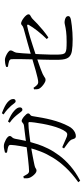

<svg xmlns="http://www.w3.org/2000/svg" viewBox="564 -1386 872 2040"><g transform="rotate(-90 1000.0 -366.0)"><path d="M855 -564Q842 -564 832 -578.5Q822 -593 807 -611Q792 -631 770.5 -653.5Q749 -676 716 -699L729 -717Q768 -701 796.5 -684.5Q825 -668 844 -650Q863 -633 871 -619Q879 -605 879 -590Q879 -578 872 -571Q865 -564 855 -564ZM573 4Q561 4 553.5 -3Q546 -10 542 -26Q538 -45 525 -58.5Q512 -72 491.5 -86.5Q471 -101 443 -122L455 -141Q476 -132 498.5 -122Q521 -112 539.5 -104Q558 -96 568 -92Q588 -86 598 -88Q608 -90 619 -102Q638 -126 654.5 -166Q671 -206 683.5 -254Q696 -302 704.5 -348.5Q713 -395 718 -432.5Q723 -470 723 -489Q723 -500 711 -500Q689 -500 658 -497.5Q627 -495 593 -490.5Q559 -486 528.5 -482Q498 -478 476 -474Q453 -471 422 -466Q391 -461 359 -454.5Q327 -448 301 -443Q275 -438 263 -435Q240 -430 230.5 -422Q221 -414 206 -414Q193 -414 177 -427Q161 -440 148.5 -457.5Q136 -475 132 -486Q126 -500 125.5 -517Q125 -534 126 -549L146 -554Q156 -534 169 -513.5Q182 -493 203 -493Q217 -493 251.5 -496Q286 -499 332.5 -504Q379 -509 430 -515.5Q481 -522 530.5 -528Q580 -534 620.5 -539.5Q661 -545 684 -547Q698 -549 706 -554.5Q714 -560 721 -566Q728 -572 736 -572Q743 -572 756.5 -564.5Q770 -557 783 -545.5Q796 -534 805.5 -523Q815 -512 815 -504Q815 -493 809 -488Q803 -483 795.5 -477Q788 -471 786 -456Q778 -404 768.5 -353Q759 -302 746.5 -253.5Q734 -205 717 -159Q700 -113 678 -72Q666 -48 648 -30.5Q630 -13 610.5 -4.5Q591 4 573 4ZM84 30Q178 -37 241 -105Q304 -173 344.5 -239.5Q385 -306 409 -367.5Q433 -429 447 -483Q452 -501 457.5 -528.5Q463 -556 468 -586.5Q473 -617 476.5 -642.5Q480 -668 480 -682Q481 -696 477.5 -702.5Q474 -709 462 -714Q449 -719 430.5 -722Q412 -725 398 -728V-749Q414 -753 435 -757.5Q456 -762 470 -761Q485 -761 503 -754.5Q521 -748 537.5 -739Q554 -730 564.5 -719Q575 -708 575 -699Q575 -688 569 -682Q563 -676 556 -667Q549 -658 545 -639Q542 -622 536.5 -594Q531 -566 525 -537Q519 -508 512 -484Q503 -449 486.5 -399Q470 -349 441.5 -291Q413 -233 367.5 -172Q322 -111 256.5 -54.5Q191 2 100 50ZM944 -636Q932 -636 922 -651Q912 -666 896 -684Q879 -703 858.5 -722Q838 -741 804 -764L817 -782Q855 -768 884 -753.5Q913 -739 931 -724Q951 -707 959.5 -692Q968 -677 968 -662Q968 -649 961.5 -642.5Q955 -636 944 -636Z M1604 -30Q1526 -30 1478 -38Q1430 -46 1408.5 -75.5Q1387 -105 1385 -171Q1384 -211 1384.5 -259Q1385 -307 1386.5 -353Q1388 -399 1389 -431Q1389 -464 1390 -500Q1391 -536 1391.5 -571Q1392 -606 1392 -634.5Q1392 -663 1391 -680Q1390 -699 1368.5 -706Q1347 -713 1310 -718L1309 -737Q1329 -744 1348.5 -747Q1368 -750 1383 -750Q1401 -750 1425 -739.5Q1449 -729 1466.5 -715.5Q1484 -702 1484 -690Q1484 -678 1479 -669.5Q1474 -661 1468.5 -650.5Q1463 -640 1460 -625Q1457 -603 1454 -562.5Q1451 -522 1448.5 -471.5Q1446 -421 1443.5 -368Q1441 -315 1440 -267Q1439 -219 1440 -184Q1441 -154 1445 -135.5Q1449 -117 1462 -108Q1475 -99 1501.5 -96.5Q1528 -94 1574 -94Q1643 -94 1685 -99.5Q1727 -105 1749 -110.5Q1771 -116 1782 -116Q1796 -116 1811.5 -112Q1827 -108 1838 -100Q1849 -92 1849 -78Q1849 -64 1836 -57Q1823 -50 1803 -47Q1780 -43 1746 -39Q1712 -35 1675 -32.5Q1638 -30 1604 -30ZM1605 -305Q1652 -353 1692 -404Q1732 -455 1755 -496Q1760 -505 1757.5 -510Q1755 -515 1744 -513Q1725 -510 1692 -501.5Q1659 -493 1620 -481Q1581 -469 1541 -456Q1501 -443 1466 -431.5Q1431 -420 1408 -412Q1384 -404 1352 -393Q1320 -382 1288.5 -370.5Q1257 -359 1233 -348Q1216 -340 1206.5 -333Q1197 -326 1189.5 -322Q1182 -318 1168 -318Q1157 -318 1137.5 -329.5Q1118 -341 1101 -357Q1084 -373 1077 -387Q1073 -397 1071.5 -411.5Q1070 -426 1071 -440L1087 -446Q1102 -423 1116 -409.5Q1130 -396 1148 -396Q1163 -396 1195.5 -403.5Q1228 -411 1267.5 -422Q1307 -433 1344 -444.5Q1381 -456 1404 -462Q1433 -471 1475.5 -483.5Q1518 -496 1564.5 -509Q1611 -522 1652 -533Q1693 -544 1720 -552Q1741 -558 1750.5 -568Q1760 -578 1771 -578Q1782 -578 1798.5 -569.5Q1815 -561 1831 -548.5Q1847 -536 1857.5 -522.5Q1868 -509 1868 -500Q1868 -489 1860 -483Q1852 -477 1840 -471Q1828 -465 1816 -453Q1796 -432 1765.5 -403.5Q1735 -375 1698.5 -345Q1662 -315 1622 -288Z"/></g></svg>

Font: Noto Serif TC
Style: Regular
Weight: 400
Designer: Ryoko NISHIZUKA  (kana & ideographs); Frank Grießhammer (Latin, Greek & Cyrillic); Wenlong ZHANG  (bopomofo); Sandoll Co
Foundry: Adobe
Version: Version 2.003-H1;hotconv 1.1.1;makeotfexe 2.6.0